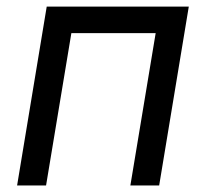

<svg xmlns="http://www.w3.org/2000/svg" viewBox="-20 -566 628 586"><path d="M556.2 -545.9 465.8 0H377.9L455.1 -464.8H197.8L120.6 0H32.2L122.6 -545.9Z"/></svg>

Font: Inter
Style: Italic
Weight: 400
Italic angle: -9.3988°
Designer: Rasmus Andersson
Foundry: rsms
Version: Version 4.001;git-66647c0bb